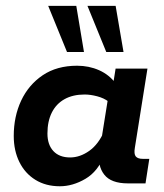

<svg xmlns="http://www.w3.org/2000/svg" viewBox="-20 -639 573 669"><path d="M188.4 10Q139.6 10 103.5 -12.3Q67.3 -34.6 47.6 -74.3Q27.9 -114.1 27.9 -165.3Q27.9 -233 53.7 -288.3Q79.6 -343.5 128.8 -376.8Q178 -410 248.8 -410Q290 -410 325.4 -394.3Q360.8 -378.5 383.5 -347.8L372.5 -335L382.8 -400H493.8L449.9 -124.2Q446.1 -102.3 453.1 -93.9Q460.1 -85.5 477.6 -85.5H500.2L487 0H426Q366.9 0 343.2 -30.6Q319.5 -61.1 326.5 -107.4L329.2 -125.8L343.8 -99Q321.7 -41.9 277.8 -16Q233.8 10 188.4 10ZM224.4 -90.4Q258.6 -90.4 291.1 -113.4Q323.6 -136.5 343.5 -183.1L332.5 -147.4L358.2 -308.1L358.4 -284.8Q342.2 -297.3 318.5 -303.5Q294.9 -309.7 275 -309.7Q233.9 -309.7 204.9 -293.5Q175.9 -277.3 160.6 -246.9Q145.3 -216.4 145.3 -173.8Q145.3 -134.7 166.1 -112.5Q186.8 -90.4 224.4 -90.4ZM350.3 -457.8 284.7 -618.6H382.9L410.4 -457.8ZM213.5 -457.8 147.9 -618.6H245.8L272.6 -457.8Z"/></svg>

Font: Rokkitt SemiBold
Style: Italic
Weight: 600
Italic angle: -9°
Designer: Vernon Adams
Foundry: Vernon Adams
Version: Version 3.103